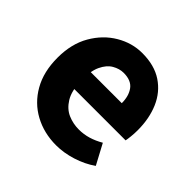

<svg xmlns="http://www.w3.org/2000/svg" viewBox="-136 -643 791 791"><g transform="rotate(45 259.0 -248.0)"><path d="M286.9 12Q216.2 12 159.2 -18.9Q102.2 -49.7 69.1 -107.8Q35.9 -165.9 35.9 -247.8Q35.9 -328.5 69.6 -386.6Q103.2 -444.7 156.8 -476.4Q210.4 -508.1 269.8 -508.1Q340.4 -508.1 387.5 -476.9Q434.6 -445.6 457.9 -391.7Q481.1 -337.8 481.1 -270Q481.1 -250.5 479.1 -232.2Q477.2 -214 475.2 -205H150.7L149 -302.2H355.7Q355.7 -343.7 336.5 -370Q317.2 -396.2 273.2 -396.2Q248.6 -396.2 224.6 -382.3Q200.6 -368.5 185.4 -336Q170.2 -303.5 171.6 -248.3Q173.3 -191.1 193.3 -158.7Q213.3 -126.3 243.4 -113.2Q273.6 -100.2 307 -100.2Q335.5 -100.2 362.4 -108.2Q389.3 -116.3 415.8 -131.8L462.8 -43.8Q425.3 -17.4 378.2 -2.7Q331.2 12 286.9 12Z"/></g></svg>

Font: Mada
Style: Regular
Weight: 400
Designer: Khaled Hosny
Version: Version 1.5